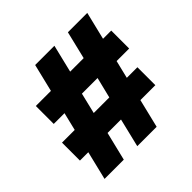

<svg xmlns="http://www.w3.org/2000/svg" viewBox="-175 -868 1037 1037"><g transform="rotate(-45 343.0 -350.0)"><path d="M75 -404H220L250 -412H458L491 -404H651V-541H75ZM35 -164H611V-301H488L455 -293H216L179 -301H35ZM479 -700 428 -489V-454L378 -251L363 -223L309 0H457L627 -700ZM229 -700 59 0H206L261 -226L260 -254L308 -453L325 -490L376 -700Z"/></g></svg>

Font: Jost ExtraBold
Style: Regular
Weight: 800
Version: Version 3.710